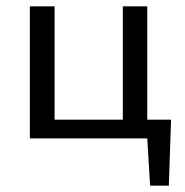

<svg xmlns="http://www.w3.org/2000/svg" viewBox="-20 -436 582 605"><path d="M444 -59H519L512 149H453L444 0H74V-416H152V-59H367V-416H444Z"/></svg>

Font: EauTest Medium
Style: Italic
Weight: 500
Italic angle: -12°
Designer: Christian Thalmann (Catharsis Fonts)
Version: Version 0.001;PS 000.001;hotconv 1.0.88;makeotf.lib2.5.64775